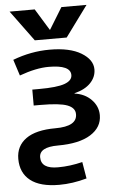

<svg xmlns="http://www.w3.org/2000/svg" viewBox="-64 -806 652 1078"><g transform="rotate(-5 262.0 -266.5)"><path d="M231.4 -87.9Q354.5 -87.9 353.5 -157.2Q353.5 -192.4 310.5 -209Q267.6 -225.6 159.2 -225.6H121.1V-315.4H159.2Q260.7 -315.4 303.7 -331.1Q346.7 -346.7 346.7 -377.9Q346.7 -434.6 223.6 -434.6Q152.3 -434.6 58.6 -400.4L29.3 -491.2Q131.8 -530.3 237.3 -530.3Q350.6 -530.3 414.6 -491.7Q478.5 -453.1 478.5 -398.4Q478.5 -355.5 446.8 -322.3Q415 -289.1 355.5 -274.4V-272.5Q413.1 -264.6 449.7 -227.1Q486.3 -189.5 486.3 -139.6Q486.3 -71.3 421.9 -30.8Q357.4 9.8 237.3 9.8Q131.8 9.8 131.8 67.4Q131.8 132.8 228.5 131.8Q293.9 131.8 365.2 114.3L380.9 208Q300.8 230.5 225.6 230.5Q118.2 230.5 63.5 187.5Q8.8 144.5 8.8 65.4Q8.8 -6.8 64.9 -47.4Q121.1 -87.9 231.4 -87.9ZM250 -641.6 324.2 -762.7H465.8L338.9 -589.8H159.2L32.2 -762.7H173.8L248 -641.6Z"/></g></svg>

Font: Mgen+ 1c bold
Style: Bold
Weight: 700
Designer: [Source Han Sans]
Ryoko NISHIZUKA  (kana & ideographs); Paul D. Hunt (Latin, Greek & Cyrillic); Wenlong ZHANG  (bopomofo
Version: Version 1.059.20150602